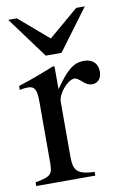

<svg xmlns="http://www.w3.org/2000/svg" viewBox="-79 -721 493 768"><g transform="rotate(-10 167.5 -337.0)"><path d="M321 -674H286L165 -571L45 -674H10L133 -507H197ZM160 -458 155 -460C102 -439 66 -425 7 -406V-390C21 -393 30 -394 42 -394C67 -394 76 -378 76 -334V-84C76 -34 69 -27 5 -15V0H245V-15C177 -18 160 -33 160 -90V-315C160 -347 202 -397 230 -397C236 -397 245 -392 256 -382C272 -367 283 -362 296 -362C320 -362 335 -379 335 -407C335 -440 314 -460 280 -460C238 -460 210 -438 160 -366Z"/></g></svg>

Font: XITS Math
Style: Regular
Weight: 400
Designer: MicroPress Inc., with final additions and corrections provided by Coen Hoffman, Elsevier (retired)
Version: Version 1.108